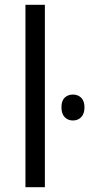

<svg xmlns="http://www.w3.org/2000/svg" viewBox="-20 -780 372 800"><path d="M86 -760V0H167V-760ZM284 -278Q305 -278 318.5 -292Q332 -306 332 -333Q332 -359 318.5 -372.5Q305 -386 284 -386Q263 -386 249.5 -373Q236 -360 236 -333Q236 -306 249.5 -292Q263 -278 284 -278Z"/></svg>

Font: OpenSansMMV
Style: Regular
Weight: 400
Designer: Steve Matteson
Foundry: Ascender Corporation
Version: Version 4.000